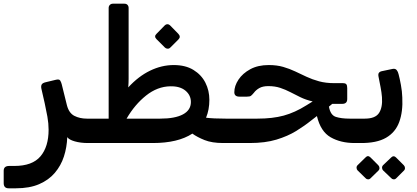

<svg xmlns="http://www.w3.org/2000/svg" viewBox="-69 -770 2256 1039"><path d="M-22 249Q-49 249 -49 221V154Q-49 128 -19 128H9Q106 128 150 76Q194 24 194 -68Q194 -102 187.5 -138.5Q181 -175 173 -211L155 -290Q152 -304 156.5 -312.5Q161 -321 178 -325L232 -338Q251 -343 256.5 -334.5Q262 -326 265 -314L293 -201Q304 -158 333.5 -143Q363 -128 401 -128H420Q437 -128 437 -113V-26Q437 4 407 4Q367 4 335.5 -5Q304 -14 295 -28Q293 27 277 76.5Q261 126 228 165Q195 204 143 226.5Q91 249 17 249Z M414 4Q392 4 392 -18V-106Q392 -115 398.5 -121.5Q405 -128 414 -128H519V-727Q519 -737 525.5 -743.5Q532 -750 542 -750H604Q615 -750 621 -743.5Q627 -737 627 -727V-404Q627 -369 627 -344.5Q627 -320 625 -297Q680 -357 743 -387.5Q806 -418 871 -418Q935 -418 978 -391.5Q1021 -365 1042.5 -322.5Q1064 -280 1064 -230Q1064 -176 1046 -133Q1085 -128 1152 -128Q1167 -128 1167 -113V-26Q1167 4 1139 4Q1078 4 1038 -12Q998 -28 972 -47Q894 4 758 4ZM616 -128H798Q878 -128 921 -151Q964 -174 964 -218Q964 -255 934.5 -279.5Q905 -304 853 -303Q783 -302 721.5 -253Q660 -204 616 -128ZM852 -512Q846 -506 837.5 -506.5Q829 -507 823 -513L778 -558Q763 -573 778 -587L823 -633Q829 -639 837 -639Q845 -639 851 -633L896 -587Q911 -571 897 -557Z M1137 4Q1122 4 1122 -11V-98Q1122 -128 1152 -128H1324Q1406 -128 1466.5 -144.5Q1527 -161 1589 -200L1623 -221Q1585 -230 1556.5 -244Q1528 -258 1502 -271.5Q1476 -285 1447.5 -294.5Q1419 -304 1383 -304Q1353 -304 1334.5 -293.5Q1316 -283 1305 -268Q1295 -256 1289 -251.5Q1283 -247 1267 -247H1227Q1199 -247 1199 -271Q1199 -305 1221.5 -339Q1244 -373 1285.5 -395.5Q1327 -418 1385 -418Q1429 -418 1463.5 -408Q1498 -398 1528.5 -383.5Q1559 -369 1590 -354.5Q1621 -340 1657.5 -330Q1694 -320 1741 -320H1786Q1801 -320 1805.5 -313.5Q1810 -307 1810 -293V-234Q1810 -208 1783 -208H1729L1711 -193Q1719 -147 1748.5 -137.5Q1778 -128 1823 -128H1896Q1904 -128 1907.5 -122.5Q1911 -117 1911 -110V-23Q1911 4 1881 4H1850Q1775 4 1720.5 -27Q1666 -58 1646 -142L1615 -118Q1579 -89 1533.5 -61Q1488 -33 1427 -14.5Q1366 4 1282 4Z M1881 4Q1874 4 1870 -1.5Q1866 -7 1866 -13V-100Q1866 -128 1896 -128H1905Q1962 -128 1982 -158.5Q2002 -189 1998 -244Q1996 -270 1990.5 -298Q1985 -326 1980 -352Q1976 -369 1981.5 -376Q1987 -383 1998 -385L2055 -397Q2070 -400 2077.5 -391Q2085 -382 2088 -368Q2094 -346 2100.5 -310.5Q2107 -275 2108 -243Q2112 -166 2091.5 -110Q2071 -54 2020 -24.5Q1969 5 1881 4ZM1936 195Q1930 201 1922 200.5Q1914 200 1909 194L1866 152Q1861 147 1860.5 138.5Q1860 130 1866 124L1909 82Q1922 68 1936 82L1978 124Q1984 130 1984.5 138.5Q1985 147 1979 153ZM2075 195Q2069 201 2061 200.5Q2053 200 2048 194L2004 152Q1999 147 1998.5 138.5Q1998 130 2004 124L2048 82Q2061 69 2074 82L2116 124Q2122 130 2122.5 138.5Q2123 147 2117 153Z"/></svg>

Font: Rubik Medium
Style: Regular
Weight: 500
Designer: Hubert and Fischer
Foundry: Hubert and Fischer
Version: Version 2.300; ttfautohint (v1.8.4.7-5d5b);gftools[0.9.30]